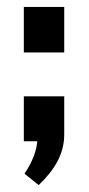

<svg xmlns="http://www.w3.org/2000/svg" viewBox="-20 -411 259 556"><path d="M49 -2H88C86 24 75 56 51 92L92 125C138 81 166 35 166 -22V-132H49ZM166 -259V-391H49V-259Z"/></svg>

Font: Gemini
Style: Regular
Weight: 700
Designer: Pushpananda Ekanayake, Sol Matas, Kosala Senevirathne
Foundry: Mooniak
Version: Version 1.000;PS 1.0;hotconv 1.0.86;makeotf.lib2.5.63406